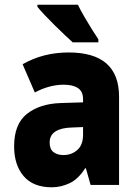

<svg xmlns="http://www.w3.org/2000/svg" viewBox="-20 -786 570 816"><path d="M200 10Q121 10 80.5 -37.5Q40 -85 40 -164Q40 -259 94.5 -302Q149 -345 237 -348L333 -351V-364Q333 -397 311.5 -411.5Q290 -426 251 -426Q190 -426 128 -393L76 -513Q120 -538 168.5 -550.5Q217 -563 272 -563Q486 -563 486 -375V0H365L345 -71H342Q313 -25 276 -7.5Q239 10 200 10ZM250 -127Q284 -127 308.5 -148.5Q333 -170 333 -214V-246L284 -244Q241 -243 216 -227.5Q191 -212 191 -180Q191 -152 207.5 -139.5Q224 -127 250 -127ZM289 -606Q276 -618 255 -637.5Q234 -657 211.5 -679.5Q189 -702 169.5 -722.5Q150 -743 139 -757V-766H311Q321 -745 337.5 -716.5Q354 -688 370.5 -661.5Q387 -635 398 -619V-606Z"/></svg>

Font: Noto Sans Mono Condensed Black
Style: Regular
Weight: 900
Width: 3
Designer: Monotype Design Team
Foundry: Monotype Imaging Inc.
Version: Version 2.014